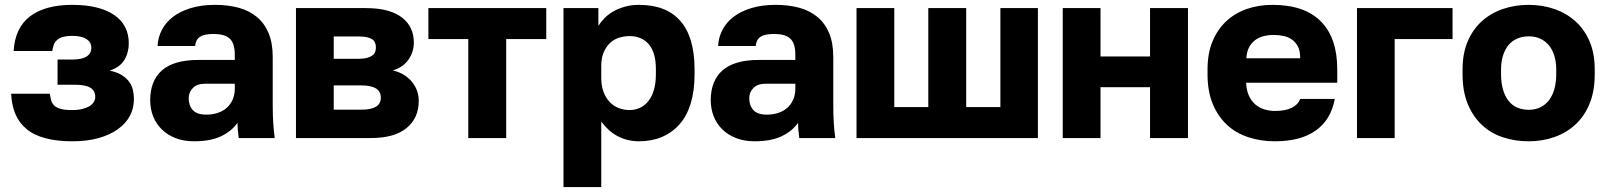

<svg xmlns="http://www.w3.org/2000/svg" viewBox="-20 -563 6554 783"><path d="M275.5 13.2Q335.3 13.2 381.4 0.3Q427.5 -12.7 460 -35.6Q492.5 -58.5 509.3 -89.8Q526.2 -121.2 526.2 -158.7Q526.2 -178.5 521.7 -197.2Q517.2 -215.8 505.6 -231Q494 -246.2 475 -257.6Q456 -269 427.3 -275Q469.3 -288.8 487.3 -318.7Q505.2 -348.7 505.2 -386.7Q505.2 -423.2 490.4 -452.3Q475.7 -481.3 446.1 -501.6Q416.5 -521.8 373.9 -532.5Q331.3 -543.2 274.5 -543.2Q218.8 -543.2 175.4 -531.2Q132 -519.2 101.7 -495.8Q71.5 -472.5 55 -437.5Q38.5 -402.5 35.5 -355H193.2Q195.5 -370.3 199.7 -381.3Q203.8 -392.3 213.8 -400.7Q223.8 -409.2 238.9 -413Q254 -416.8 274.5 -416.8Q295 -416.8 309.3 -413.3Q323.5 -409.8 333.2 -403.3Q342.8 -396.8 347.7 -388.1Q352.5 -379.3 352.5 -369Q352.5 -344.5 332.7 -332.3Q313 -320.2 275.2 -320.2H214.7V-217.5H283.3Q328.7 -217.5 348.6 -205.2Q368.5 -192.8 368.5 -166.7Q368.5 -157.3 362.6 -147.4Q356.7 -137.5 345.7 -130.6Q334.8 -123.7 316.9 -118.9Q299 -114.2 273.8 -114.2Q245.2 -114.2 228 -118.8Q210.8 -123.5 201.5 -132.3Q192.2 -141.2 188.8 -153Q185.5 -164.8 183.2 -180.7H25.5Q27.5 -134.5 42.5 -98.6Q57.5 -62.7 87.7 -37.3Q117.8 -12 164.8 0.6Q211.8 13.2 275.5 13.2Z M771.7 13.2Q806.5 13.2 833.8 7.8Q861.2 2.5 882.8 -8Q904.5 -18.5 920.7 -32.1Q936.8 -45.7 948.7 -62.2Q948.7 -53.3 949.1 -45.2Q949.5 -37 950.2 -30.1Q951 -23.2 951.8 -16.2Q952.6 -9.3 953.5 0H1100.3Q1096.3 -30 1094.3 -61.5Q1092.2 -93 1092.2 -135V-330Q1092.2 -388.3 1075.1 -428.5Q1058 -468.8 1027.1 -494.2Q996.3 -519.7 953.4 -531.4Q910.5 -543.2 856.5 -543.2Q801.2 -543.2 758 -530Q714.8 -516.8 685.7 -494.5Q656.5 -472.2 640.5 -441.7Q624.5 -411.2 622.5 -375.5H775.8Q777 -388.2 781.7 -397.5Q786.5 -406.8 795.7 -413Q804.8 -419.2 818.8 -421.8Q832.7 -424.5 851.5 -424.5Q872 -424.5 888.1 -420.3Q904.2 -416.2 915.3 -406.8Q926.5 -397.5 932 -380.6Q937.5 -363.6 937.5 -340V-318.5H787Q738.2 -318.5 701.4 -307.8Q664.7 -297.2 640.6 -276.1Q616.5 -255 604.5 -224.3Q592.5 -193.7 592.5 -155Q592.5 -119 604.5 -88.7Q616.5 -58.3 639.4 -35.7Q662.4 -13 695.6 0.1Q728.8 13.2 771.7 13.2ZM821.5 -95.5Q782.9 -95.5 766.2 -114.2Q749.5 -132.8 749.5 -162.5Q749.5 -186.3 766.3 -203.9Q783 -221.5 816.5 -221.5H937.5V-200Q937.5 -176.4 928.6 -156.5Q919.7 -136.5 904.4 -123Q889.1 -109.5 867.8 -102.5Q846.5 -95.5 821.5 -95.5Z M1187 0H1491Q1589 0 1638.3 -41Q1687.7 -82 1687.7 -151Q1687.7 -196 1659.3 -230Q1631 -264 1582 -276Q1602.9 -282 1618.7 -293Q1634.4 -304 1645.4 -319.3Q1656.5 -334.5 1662.1 -352.8Q1667.7 -371.1 1667.7 -389.7Q1667.7 -420.4 1656.4 -445.5Q1645.2 -470.7 1621.5 -489.8Q1597.8 -509 1560.9 -519.5Q1524 -530 1471 -530H1187ZM1341 -115.7V-214.7H1452.6Q1493.2 -214.7 1513.1 -202.3Q1533 -190 1533 -164.4Q1533 -139.5 1512.9 -127.6Q1492.8 -115.7 1453.5 -115.7ZM1341 -323.3V-414.3H1444Q1463.9 -414.3 1476.9 -411.2Q1490 -408 1498.2 -402.5Q1506.3 -397 1509.7 -388.4Q1513 -379.7 1513 -369.2Q1513 -358.5 1509.6 -350.4Q1506.3 -342.3 1497.9 -336.3Q1489.5 -330.3 1476.4 -326.8Q1463.3 -323.3 1444.3 -323.3Z M1889.7 0H2044.3V-403.7H2207.7V-530H1727V-403.7H1889.7Z M2278 200H2432V-67.2Q2446 -48.2 2462.9 -32.9Q2479.8 -17.7 2499.5 -7.3Q2519.2 3 2541.2 8.1Q2563.2 13.2 2585.2 13.2Q2637.5 13.2 2679.1 -4.3Q2720.7 -21.8 2750.9 -55.8Q2781.2 -89.8 2796.8 -141.3Q2812.5 -192.8 2812.5 -260V-280Q2812.5 -345.5 2798 -395.1Q2783.5 -444.7 2754.5 -477.7Q2725.5 -510.7 2683.5 -526.9Q2641.5 -543.2 2585.2 -543.2Q2554.8 -543.2 2528.8 -535.8Q2502.8 -528.5 2482.3 -517Q2461.7 -505.5 2446 -489.7Q2430.3 -473.8 2420.3 -457.8V-530H2278ZM2548.2 -114.2Q2524.2 -114.2 2502.8 -122.5Q2481.3 -130.8 2465.5 -148Q2449.7 -165.2 2440.8 -189.5Q2432 -213.8 2432 -244.5V-295.5Q2432 -325.3 2441.2 -347.7Q2450.3 -370 2465.6 -385.7Q2480.8 -401.3 2502.7 -408.6Q2524.5 -415.8 2548.2 -415.8Q2571.8 -415.8 2591.7 -407.5Q2611.7 -399.2 2625.9 -382.3Q2640.2 -365.5 2647.5 -340.4Q2654.8 -315.3 2654.8 -280V-260Q2654.8 -224 2646.7 -196.4Q2638.7 -168.8 2624.2 -150.8Q2609.8 -132.8 2590.2 -123.5Q2570.7 -114.2 2548.2 -114.2Z M3057.7 13.2Q3092.5 13.2 3119.8 7.8Q3147.2 2.5 3168.8 -8Q3190.5 -18.5 3206.7 -32.1Q3222.8 -45.7 3234.7 -62.2Q3234.7 -53.3 3235.1 -45.2Q3235.5 -37 3236.2 -30.1Q3237 -23.2 3237.8 -16.2Q3238.6 -9.3 3239.5 0H3386.3Q3382.3 -30 3380.3 -61.5Q3378.2 -93 3378.2 -135V-330Q3378.2 -388.3 3361.1 -428.5Q3344 -468.8 3313.1 -494.2Q3282.3 -519.7 3239.4 -531.4Q3196.5 -543.2 3142.5 -543.2Q3087.2 -543.2 3044 -530Q3000.8 -516.8 2971.7 -494.5Q2942.5 -472.2 2926.5 -441.7Q2910.5 -411.2 2908.5 -375.5H3061.8Q3063 -388.2 3067.7 -397.5Q3072.5 -406.8 3081.7 -413Q3090.8 -419.2 3104.8 -421.8Q3118.7 -424.5 3137.5 -424.5Q3158 -424.5 3174.1 -420.3Q3190.2 -416.2 3201.3 -406.8Q3212.5 -397.5 3218 -380.6Q3223.5 -363.6 3223.5 -340V-318.5H3073Q3024.2 -318.5 2987.4 -307.8Q2950.7 -297.2 2926.6 -276.1Q2902.5 -255 2890.5 -224.3Q2878.5 -193.7 2878.5 -155Q2878.5 -119 2890.5 -88.7Q2902.5 -58.3 2925.4 -35.7Q2948.4 -13 2981.6 0.1Q3014.8 13.2 3057.7 13.2ZM3107.5 -95.5Q3068.9 -95.5 3052.2 -114.2Q3035.5 -132.8 3035.5 -162.5Q3035.5 -186.3 3052.3 -203.9Q3069 -221.5 3102.5 -221.5H3223.5V-200Q3223.5 -176.4 3214.6 -156.5Q3205.7 -136.5 3190.4 -123Q3175.1 -109.5 3153.8 -102.5Q3132.5 -95.5 3107.5 -95.5Z M3473 0H4212.7V-530H4059.7V-126.3H3920.3V-530H3765.7V-126.3H3627V-530H3473Z M4314 0H4468V-207.3H4670V0H4824.7V-530H4670V-332.7H4468V-530H4314Z M5179 13.2Q5230.5 13.2 5272.1 2.5Q5313.7 -8.2 5345.2 -30.2Q5376.7 -52.2 5396.1 -84.6Q5415.5 -117 5423.5 -159.5H5282.2Q5274.2 -136.8 5248.5 -123.7Q5222.8 -110.5 5179.4 -110.5Q5157.7 -110.5 5136.4 -116.9Q5115.2 -123.3 5099.3 -137.1Q5083.4 -151 5073.4 -172.3Q5063.3 -193.7 5061.8 -225.5H5433.5V-280.5Q5433.5 -407.8 5366.9 -475.5Q5300.3 -543.2 5168.9 -543.2Q5112.7 -543.2 5064.4 -526.3Q5016.2 -509.5 4980.8 -476.5Q4945.5 -443.5 4925 -394.8Q4904.5 -346.1 4904.5 -279.8V-259.7Q4904.5 -190.6 4925.6 -139.5Q4946.7 -88.4 4983.2 -54.4Q5019.7 -20.3 5070.4 -3.6Q5121.1 13.2 5179 13.2ZM5174 -420.5Q5195.9 -420.5 5215.8 -416Q5235.7 -411.5 5250.4 -400.4Q5265.2 -389.3 5273.8 -371.8Q5282.4 -354.4 5282.3 -325.5H5062.8Q5064.3 -351.8 5073.8 -369.9Q5083.3 -388 5098.7 -399.4Q5114 -410.8 5133.3 -415.6Q5152.6 -420.5 5174 -420.5Z M5514 0H5667.7V-403.7H5903.7V-530H5514Z M6214 13.2Q6270 13.2 6318.9 -4Q6367.8 -21.2 6404.8 -55.2Q6441.8 -89.3 6462.7 -140.6Q6483.5 -191.8 6483.5 -260V-280Q6483.5 -344.7 6462.7 -393.8Q6441.8 -443 6404.8 -476.2Q6367.8 -509.3 6318.9 -526.3Q6270 -543.2 6214 -543.2Q6158 -543.2 6108.7 -526.3Q6059.5 -509.3 6022.8 -476.2Q5986.2 -443 5965.3 -393.8Q5944.5 -344.7 5944.5 -280V-260Q5944.5 -191.2 5965.3 -139.9Q5986.2 -88.7 6022.8 -54.1Q6059.5 -19.5 6108.7 -3.2Q6158 13.2 6214 13.2ZM6214 -115.2Q6187.7 -115.2 6166.2 -124.9Q6144.7 -134.7 6130.6 -153.6Q6116.5 -172.5 6109 -199.4Q6101.5 -226.3 6101.5 -260V-280Q6101.5 -310.2 6109 -335Q6116.5 -359.8 6130.6 -377.6Q6144.7 -395.3 6166.2 -405.1Q6187.7 -414.8 6214 -414.8Q6240.8 -414.8 6261.7 -405.1Q6282.7 -395.3 6297.1 -377.6Q6311.5 -359.8 6319 -335Q6326.5 -310.2 6326.5 -280V-260Q6326.5 -227.3 6319 -200.3Q6311.5 -173.2 6297.1 -154.4Q6282.7 -135.7 6261.7 -125.4Q6240.8 -115.2 6214 -115.2Z"/></svg>

Font: Golos Text VF
Style: Regular
Weight: 400
Designer: A.Korolkova, Vitaly Kuzmin
Foundry: ParaType Ltd
Version: Version 2.005